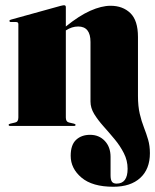

<svg xmlns="http://www.w3.org/2000/svg" viewBox="-20 -480 592 732"><path d="M325 -93V-320Q325 -379 278 -379Q254 -379 231 -364V-32Q231 -15.5 243 -13L262 -8.5Q268 -7 268 -4Q268 0 263 0H18Q13 0 13 -4Q13 -7 19 -8.5L38 -13Q50 -15.5 50 -32V-388Q50 -396 41.5 -396H22Q16 -396 16 -400.5Q16 -403.5 21 -405L210.5 -457.5Q220.5 -460 224 -460Q231 -460 231 -453V-379Q281.5 -420 324.2 -439Q367 -458 401.5 -458Q448 -458 477 -430Q506 -402 506 -339V-114Q506 -75 512.8 -46.2Q519.5 -17.5 528.8 6Q538 29.5 544.8 52.8Q551.5 76 551.5 104Q551.5 164.5 514.8 198.2Q478 232 412 232Q332 232 290.8 197.2Q249.5 162.5 249.5 114Q249.5 72.5 270 53.2Q290.5 34 323.5 34Q357.5 34 379.5 57.2Q401.5 80.5 401.5 118V188Q401.5 205.5 406.8 212.8Q412 220 424.5 220Q466.5 220 466.5 163.5Q466.5 132 452.2 104Q438 76 417 50.8Q396 25.5 374.8 1.8Q353.5 -22 339.2 -45.2Q325 -68.5 325 -93Z"/></svg>

Font: Fraunces 144pt Black
Style: Regular
Weight: 900
Version: Version 1.000;[0bf87f6ff]